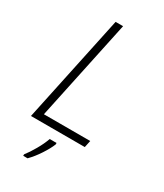

<svg xmlns="http://www.w3.org/2000/svg" viewBox="-229 -800 943 1107"><g transform="rotate(30 243.0 -246.5)"><path d="M46.4 0 197.8 -713.9H247.6L106 -45.9H414.6L404.8 0ZM122.6 221.2V211.4Q144.5 183.6 168.9 141.1Q193.4 98.6 206.5 61H252V70.8Q239.3 103 210.9 146.5Q182.6 189.9 151.4 221.2Z"/></g></svg>

Font: Open Sans Light
Style: Italic
Weight: 300
Italic angle: -12°
Designer: Monotype Design Team
Foundry: Monotype Imaging Inc.
Version: Version 3.003; ttfautohint (v1.8.4)